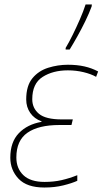

<svg xmlns="http://www.w3.org/2000/svg" viewBox="-20 -827 458 857"><path d="M178 10Q100 10 63 -29Q26 -68 26 -123Q26 -193 64 -232.5Q102 -272 165 -283L166 -285Q133 -297 115 -323Q97 -349 97 -383Q97 -444 124.5 -477.5Q152 -511 195 -524.5Q238 -538 283 -538Q324 -538 357 -530.5Q390 -523 418 -508L409 -484Q386 -497 352.5 -505Q319 -513 283 -513Q216 -513 170 -483.5Q124 -454 124 -384Q124 -344 154 -319Q184 -294 256 -294H305L299 -269H245Q152 -269 102.5 -234.5Q53 -200 53 -124Q53 -75 84.5 -45Q116 -15 179 -15Q220 -15 255 -23Q290 -31 325 -45V-20Q301 -9 262.5 0.5Q224 10 178 10ZM273 -606V-613Q288 -638 304.5 -671.5Q321 -705 336.5 -740.5Q352 -776 362 -807H390L389 -798Q378 -768 361 -733Q344 -698 325.5 -665Q307 -632 291 -606Z"/></svg>

Font: Noto Sans Disp Thin
Style: Italic
Weight: 100
Italic angle: -12°
Designer: Monotype Design Team
Foundry: Monotype Imaging Inc.
Version: Version 2.000;GOOG;noto-source:20170915:90ef993387c0